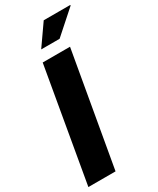

<svg xmlns="http://www.w3.org/2000/svg" viewBox="-234 -995 879 1065"><g transform="rotate(-30 206.0 -462.5)"><path d="M-3 0 123 -725H298L171 0ZM152 -792 245 -925H415V-921L270 -792Z"/></g></svg>

Font: Archivo Condensed Black
Style: Italic
Weight: 900
Width: 3
Italic angle: -10°
Designer: Hector Gatti
Foundry: Omnibus-Type
Version: Version 2.001